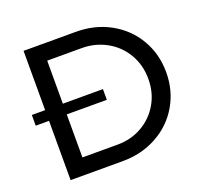

<svg xmlns="http://www.w3.org/2000/svg" viewBox="-122 -838 1026 977"><g transform="rotate(-20 391.5 -350.0)"><path d="M745 -350Q745 -251 698 -171Q651 -91 568 -45.5Q485 0 382 0H100V-321H28V-379H100V-700H384Q486 -700 568.5 -654.5Q651 -609 698 -529Q745 -449 745 -350ZM648 -349Q648 -424 613 -484Q578 -544 517 -578Q456 -612 383 -612H196V-379H413V-321H196V-88H387Q460 -88 519.5 -122Q579 -156 613.5 -215.5Q648 -275 648 -349Z"/></g></svg>

Font: Montserrat arm2
Style: Regular
Weight: 400
Designer: Julieta Ulanovsky
Foundry: Julieta Ulanovsky
Version: Version 6.000